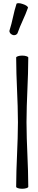

<svg xmlns="http://www.w3.org/2000/svg" viewBox="-20 -1156 235 1188"><path d="M89 -952C107 -1005 135 -1055 153 -1108C155 -1114 141 -1125 121 -1131C102 -1138 84 -1138 82 -1132C64 -1078 57 -1022 39 -968C36 -957 44 -945 58 -940C71 -935 85 -941 89 -952ZM80 -800C80 -667 91 -533 91 -400C91 -267 80 -133 80 0C80 6 97 12 117 12C138 12 155 6 155 0C155 -133 144 -267 144 -400C144 -533 155 -667 155 -800C155 -806 138 -812 117 -812C97 -812 80 -806 80 -800Z"/></svg>

Font: Nupuram Light
Style: Regular
Weight: 300
Designer: Santhosh Thottingal (santhosh.thottingal@gmail.com)
Foundry: SMC
Version: Version 1.000